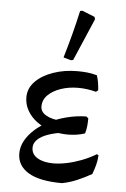

<svg xmlns="http://www.w3.org/2000/svg" viewBox="-52 -751 526 801"><g transform="rotate(5 210.5 -350.0)"><path d="M238 12Q144 12 97 -16.5Q50 -45 50 -96Q50 -124 64 -149.5Q78 -175 103 -197.5Q128 -220 161.5 -236.5Q195 -253 234 -263Q273 -273 315 -274L324 -267Q324 -251 322.5 -235Q321 -219 316 -203Q269 -204 230 -199Q191 -194 162.5 -184Q134 -174 118.5 -159Q103 -144 103 -125Q103 -97 128.5 -82Q154 -67 194 -67Q220 -67 249.5 -73Q279 -79 311 -91Q343 -103 373 -121L380 -117Q379 -97 374 -77.5Q369 -58 361 -37Q333 -21 301.5 -7.5Q270 6 238 12ZM244 -192Q207 -192 173.5 -202.5Q140 -213 114.5 -231.5Q89 -250 74 -276Q59 -302 59 -332Q59 -370 87 -398.5Q115 -427 161.5 -443Q208 -459 262 -459Q283 -459 303 -457Q323 -455 344 -449Q349 -434 351.5 -418.5Q354 -403 355 -387L346 -380Q309 -390 271 -390Q232 -390 198.5 -378.5Q165 -367 145 -347Q125 -327 125 -299Q125 -277 148.5 -263Q172 -249 217 -246L316 -203Q298 -197 280 -194.5Q262 -192 244 -192ZM231 -502 199 -511Q214 -561 227 -610.5Q240 -660 251 -710L260 -712L313 -691L316 -681L240 -504Z"/></g></svg>

Font: Alegreya
Style: Regular
Weight: 400
Designer: Juan Pablo del Peral
Foundry: Huerta Tipografica
Version: Version 2.009